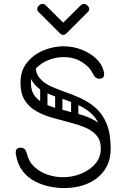

<svg xmlns="http://www.w3.org/2000/svg" viewBox="-20 -945 642 975"><path d="M304 10Q271 10 233 2.5Q195 -5 158.5 -23.5Q122 -42 96 -75Q70 -108 61 -159Q60 -162 60 -165Q60 -168 60 -171Q60 -195 85 -195Q99 -195 106 -187Q113 -179 117 -163Q126 -124 154 -98Q182 -72 220.5 -58.5Q259 -45 299 -45Q348 -45 392 -63Q436 -81 464 -113.5Q492 -146 492 -190Q492 -232 470 -257.5Q448 -283 411.5 -298Q375 -313 331.5 -324Q288 -335 244.5 -347.5Q201 -360 164.5 -380.5Q128 -401 106 -435.5Q84 -470 84 -525Q84 -586 117 -627Q150 -668 200.5 -689Q251 -710 302 -710Q350 -710 393 -693.5Q436 -677 467 -648.5Q498 -620 507 -582Q509 -574 509 -569Q509 -549 492 -546Q489 -545 484 -545Q471 -546 463.5 -553.5Q456 -561 450 -574Q437 -603 397.5 -629Q358 -655 302 -655Q265 -655 227 -640.5Q189 -626 163 -597.5Q137 -569 137 -526Q137 -481 159 -454.5Q181 -428 217 -413Q253 -398 296 -387.5Q339 -377 382.5 -365Q426 -353 462 -333Q498 -313 520 -279Q542 -245 542 -190Q542 -126 511 -81.5Q480 -37 426.5 -13.5Q373 10 304 10ZM160 -617Q160 -575 180.5 -549.5Q201 -524 235.5 -508Q270 -492 310.5 -478Q351 -464 391.5 -445.5Q432 -427 466.5 -396.5Q501 -366 521.5 -316.5Q542 -267 542 -190H507Q507 -262 486.5 -307.5Q466 -353 431.5 -379Q397 -405 356.5 -421Q316 -437 275.5 -450Q235 -463 200.5 -481Q166 -499 145.5 -530.5Q125 -562 125 -615ZM202 -390Q184 -390 184 -407V-501Q184 -518 201 -518Q221 -518 221 -502V-408Q221 -390 202 -390ZM278 -352Q260 -352 260 -369V-463Q260 -480 277 -480Q297 -480 297 -464V-370Q297 -352 278 -352ZM359 -325Q341 -325 341 -342V-436Q341 -453 358 -453Q378 -453 378 -437V-343Q378 -325 359 -325ZM211 -919 301 -830 391 -919Q397 -925 406 -925Q416 -925 424 -917Q433 -908 433 -899Q433 -891 426 -884L319 -777Q310 -768 301 -768Q292 -768 283 -777L176 -884Q169 -891 169 -899Q169 -908 178 -917Q186 -925 196 -925Q205 -925 211 -919Z"/></svg>

Font: Agu Display Uzo
Style: Regular
Weight: 400
Designer: Oluwaseun Badejo
Version: Version 1.103